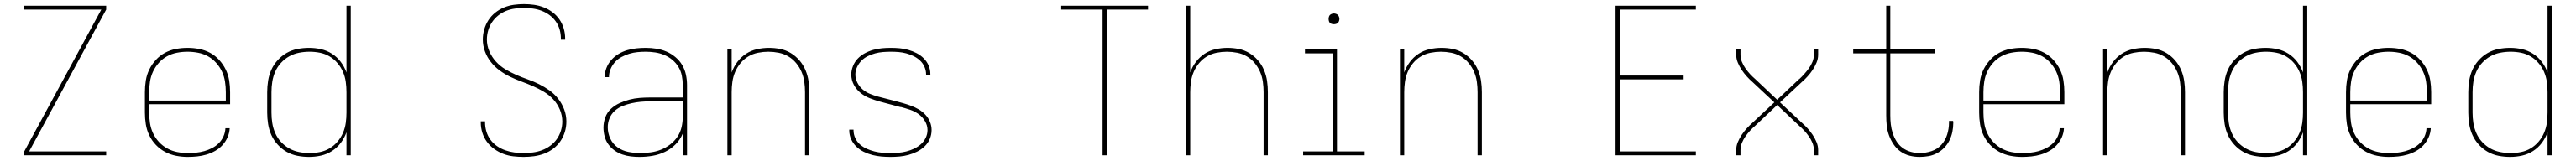

<svg xmlns="http://www.w3.org/2000/svg" viewBox="-20 -763 12640 791"><path d="M99 0V-19L477 -716H99V-735H501V-716L123 -19H501V0Z M901 8Q873 8 844.5 2.5Q816 -3 790.5 -16.5Q765 -30 745 -51Q725 -72 712.5 -98Q700 -124 695.5 -152.5Q691 -181 691 -210V-310Q691 -339 695.5 -367.5Q700 -396 712.5 -421.5Q725 -447 744.5 -468.5Q764 -490 789 -503.5Q814 -517 842.5 -522.5Q871 -528 900 -528Q929 -528 957.5 -522.5Q986 -517 1011 -503.5Q1036 -490 1055.5 -468.5Q1075 -447 1087.5 -421.5Q1100 -396 1104.5 -367.5Q1109 -339 1109 -310V-251H712V-210Q712 -184 716 -158Q720 -132 731 -108.5Q742 -85 760 -65.5Q778 -46 801 -33.5Q824 -21 849.5 -16Q875 -11 901 -11Q922 -11 942.5 -13Q963 -15 982.5 -20.5Q1002 -26 1020.5 -35.5Q1039 -45 1053.5 -59.5Q1068 -74 1076.5 -93Q1085 -112 1086 -133H1107Q1106 -110 1096.5 -88.5Q1087 -67 1071.5 -50Q1056 -33 1035.5 -21.5Q1015 -10 993 -3.5Q971 3 947.5 5.5Q924 8 901 8ZM712 -269H1088V-310Q1088 -336 1084 -362Q1080 -388 1069 -411.5Q1058 -435 1040.5 -454.5Q1023 -474 1000.5 -486.5Q978 -499 952 -504Q926 -509 900 -509Q874 -509 848 -504Q822 -499 799.5 -486.5Q777 -474 759.5 -454.5Q742 -435 731 -411.5Q720 -388 716 -362Q712 -336 712 -310Z M1496 8Q1468 8 1439.5 2.5Q1411 -3 1386.5 -17Q1362 -31 1342.5 -52.5Q1323 -74 1311.5 -99.5Q1300 -125 1295.5 -153.5Q1291 -182 1291 -210V-310Q1291 -338 1295.5 -366.5Q1300 -395 1311.5 -420.5Q1323 -446 1342.5 -467.5Q1362 -489 1386.5 -503Q1411 -517 1439.5 -522.5Q1468 -528 1496 -528Q1526 -528 1555 -521.5Q1584 -515 1609 -499Q1634 -483 1652 -459Q1670 -435 1680 -407V-735H1701V0H1680V-113Q1670 -85 1652 -61Q1634 -37 1609 -21Q1584 -5 1555 1.5Q1526 8 1496 8ZM1499 -11Q1525 -11 1550 -16Q1575 -21 1597 -34Q1619 -47 1636 -67Q1653 -87 1663 -110.5Q1673 -134 1676.5 -159Q1680 -184 1680 -210V-310Q1680 -336 1676.5 -361Q1673 -386 1663 -409.5Q1653 -433 1636 -453Q1619 -473 1597 -486Q1575 -499 1550 -504Q1525 -509 1499 -509Q1473 -509 1447.5 -504Q1422 -499 1399.5 -486.5Q1377 -474 1359 -454.5Q1341 -435 1330.5 -411Q1320 -387 1316 -361.5Q1312 -336 1312 -310V-210Q1312 -184 1316 -158.5Q1320 -133 1330.5 -109Q1341 -85 1359 -65.5Q1377 -46 1399.5 -33.5Q1422 -21 1447.5 -16Q1473 -11 1499 -11Z M2549 8Q2524 8 2498.5 5Q2473 2 2449.5 -7Q2426 -16 2405 -31Q2384 -46 2369 -66.5Q2354 -87 2346.5 -111.5Q2339 -136 2339 -161Q2339 -163 2339 -164.5Q2339 -166 2339 -167H2360Q2360 -166 2360 -164.5Q2360 -163 2360 -162Q2360 -139 2366.5 -117Q2373 -95 2386.5 -76.5Q2400 -58 2419 -45Q2438 -32 2459.5 -24.5Q2481 -17 2503.5 -14Q2526 -11 2549 -11Q2572 -11 2595 -14Q2618 -17 2639.5 -25Q2661 -33 2680 -47Q2699 -61 2712 -79.5Q2725 -98 2732 -120.5Q2739 -143 2739 -166Q2739 -196 2727 -224.5Q2715 -253 2694.5 -275Q2674 -297 2648 -312.5Q2622 -328 2594.5 -340Q2567 -352 2538.5 -362.5Q2510 -373 2483 -386Q2456 -399 2431.5 -417Q2407 -435 2388.5 -458.5Q2370 -482 2359.5 -510.5Q2349 -539 2349 -569Q2349 -594 2356 -618.5Q2363 -643 2376.5 -664Q2390 -685 2410 -701Q2430 -717 2453 -726.5Q2476 -736 2501 -739.5Q2526 -743 2551 -743Q2576 -743 2600.5 -739.5Q2625 -736 2648 -727Q2671 -718 2691 -703Q2711 -688 2725 -667.5Q2739 -647 2746 -623Q2753 -599 2753 -574Q2753 -573 2753 -571.5Q2753 -570 2753 -568H2732Q2732 -569 2732 -570.5Q2732 -572 2732 -574Q2732 -596 2726 -617.5Q2720 -639 2707.5 -657Q2695 -675 2677 -688.5Q2659 -702 2638 -710Q2617 -718 2595 -721Q2573 -724 2551 -724Q2529 -724 2506.5 -721Q2484 -718 2463 -709.5Q2442 -701 2424.5 -687Q2407 -673 2394.5 -654.5Q2382 -636 2375.5 -614Q2369 -592 2369 -569Q2369 -539 2381 -511Q2393 -483 2413.5 -460.5Q2434 -438 2460 -422.5Q2486 -407 2513.5 -395Q2541 -383 2569.5 -373Q2598 -363 2625 -349.5Q2652 -336 2676.5 -318.5Q2701 -301 2719.5 -277Q2738 -253 2748.5 -224.5Q2759 -196 2759 -166Q2759 -140 2751.5 -115Q2744 -90 2729.5 -69Q2715 -48 2694.5 -32.5Q2674 -17 2650 -8Q2626 1 2600.5 4.5Q2575 8 2549 8Z M3118 8Q3097 8 3075.5 5.5Q3054 3 3033.5 -4Q3013 -11 2995 -24Q2977 -37 2964.5 -54.5Q2952 -72 2946.5 -93.5Q2941 -115 2941 -136Q2941 -162 2950 -186.5Q2959 -211 2978 -228.5Q2997 -246 3020.5 -256.5Q3044 -267 3068.5 -273.5Q3093 -280 3119 -282Q3145 -284 3170 -284H3330V-345Q3330 -368 3325.5 -391Q3321 -414 3309 -434Q3297 -454 3279 -469Q3261 -484 3239.5 -493Q3218 -502 3195 -505.5Q3172 -509 3148 -509Q3128 -509 3107.5 -507Q3087 -505 3067.5 -499Q3048 -493 3029.5 -483Q3011 -473 2997.5 -458Q2984 -443 2976 -424Q2968 -405 2968 -384H2947Q2947 -407 2955.5 -429Q2964 -451 2979.5 -468.5Q2995 -486 3015 -498Q3035 -510 3057 -516.5Q3079 -523 3102 -525.5Q3125 -528 3148 -528Q3174 -528 3200 -524Q3226 -520 3249.5 -510Q3273 -500 3293.5 -483Q3314 -466 3327 -444Q3340 -422 3345.5 -396.5Q3351 -371 3351 -345V0H3330V-107Q3318 -77 3295 -54Q3272 -31 3243 -17Q3214 -3 3182 2.5Q3150 8 3118 8ZM3121 -11Q3147 -11 3173 -14.5Q3199 -18 3223 -27.5Q3247 -37 3268 -53Q3289 -69 3303.5 -90.5Q3318 -112 3324 -137.5Q3330 -163 3330 -189V-265H3170Q3147 -265 3124.5 -263Q3102 -261 3079.5 -256Q3057 -251 3035.5 -242.5Q3014 -234 2997 -219Q2980 -204 2971 -182.5Q2962 -161 2962 -138Q2962 -109 2974.5 -82Q2987 -55 3011 -38.5Q3035 -22 3063.5 -16.5Q3092 -11 3121 -11Z M3549 0V-520H3570V-407Q3580 -435 3598 -459Q3616 -483 3640.5 -499Q3665 -515 3694.5 -521.5Q3724 -528 3753 -528Q3781 -528 3808.5 -522.5Q3836 -517 3860 -502.5Q3884 -488 3902.5 -466.5Q3921 -445 3932 -419Q3943 -393 3947 -365.5Q3951 -338 3951 -310V0H3930V-310Q3930 -335 3926.5 -360.5Q3923 -386 3913 -409.5Q3903 -433 3886.5 -453Q3870 -473 3848 -486Q3826 -499 3800.5 -504Q3775 -509 3750 -509Q3725 -509 3699.5 -504Q3674 -499 3652 -486Q3630 -473 3613.5 -453Q3597 -433 3587 -409.5Q3577 -386 3573.5 -360.5Q3570 -335 3570 -310V0Z M4349 8Q4327 8 4304.5 6Q4282 4 4260.5 -1.5Q4239 -7 4218.5 -17Q4198 -27 4182 -42.5Q4166 -58 4156.5 -78.5Q4147 -99 4147 -122Q4147 -123 4147 -124Q4147 -125 4147 -126H4168Q4168 -125 4168 -124Q4168 -123 4168 -123Q4168 -103 4176.5 -84.5Q4185 -66 4200 -53Q4215 -40 4233 -32Q4251 -24 4270.5 -19Q4290 -14 4309.5 -12.5Q4329 -11 4349 -11Q4369 -11 4388.5 -12.5Q4408 -14 4427.5 -19Q4447 -24 4465 -32.5Q4483 -41 4498 -54Q4513 -67 4522 -85.5Q4531 -104 4531 -124Q4531 -147 4518.5 -168Q4506 -189 4487 -202.5Q4468 -216 4446 -223.5Q4424 -231 4401 -237H4400H4398Q4373 -244 4347.5 -250.5Q4322 -257 4297 -264Q4272 -271 4247.5 -280.5Q4223 -290 4202.5 -306.5Q4182 -323 4169.5 -346.5Q4157 -370 4157 -397Q4157 -418 4165.5 -439Q4174 -460 4189 -475.5Q4204 -491 4223.5 -501.5Q4243 -512 4264.5 -518Q4286 -524 4307.5 -526Q4329 -528 4351 -528Q4373 -528 4394.5 -526Q4416 -524 4437 -518Q4458 -512 4477.5 -502Q4497 -492 4512.5 -476.5Q4528 -461 4536.5 -441Q4545 -421 4545 -399Q4545 -398 4545 -397Q4545 -396 4545 -395H4524Q4524 -396 4524 -396.5Q4524 -397 4524 -398Q4524 -417 4516 -435Q4508 -453 4494 -466Q4480 -479 4462.5 -487.5Q4445 -496 4426.5 -501Q4408 -506 4389 -507.5Q4370 -509 4351 -509Q4332 -509 4312.5 -507.5Q4293 -506 4274.5 -501Q4256 -496 4238.5 -487.5Q4221 -479 4207.5 -465.5Q4194 -452 4185.5 -434Q4177 -416 4177 -397Q4177 -376 4187 -356.5Q4197 -337 4213 -323.5Q4229 -310 4248.5 -302Q4268 -294 4288 -288.5Q4308 -283 4328.5 -278Q4349 -273 4369.5 -267.5Q4390 -262 4410 -256.5Q4430 -251 4450 -243.5Q4470 -236 4488 -225.5Q4506 -215 4520.5 -199.5Q4535 -184 4543 -164.5Q4551 -145 4551 -124Q4551 -101 4542 -80Q4533 -59 4516.5 -43.5Q4500 -28 4480 -18Q4460 -8 4438 -2Q4416 4 4393.5 6Q4371 8 4349 8Z M5390 0V-716H5187V-735H5613V-716H5410V0Z M5799 0V-735H5820V-407Q5830 -435 5848 -459Q5866 -483 5890.5 -499Q5915 -515 5944.5 -521.5Q5974 -528 6003 -528Q6031 -528 6058.5 -522.5Q6086 -517 6110 -502.5Q6134 -488 6152.5 -466.5Q6171 -445 6182 -419Q6193 -393 6197 -365.5Q6201 -338 6201 -310V0H6180V-310Q6180 -335 6176.5 -360.5Q6173 -386 6163 -409.5Q6153 -433 6136.5 -453Q6120 -473 6098 -486Q6076 -499 6050.5 -504Q6025 -509 6000 -509Q5975 -509 5949.5 -504Q5924 -499 5902 -486Q5880 -473 5863.5 -453Q5847 -433 5837 -409.5Q5827 -386 5823.5 -360.5Q5820 -335 5820 -310V0Z M6374 0V-19H6519V-501H6383V-520H6540V-19H6676V0ZM6525 -644Q6520 -644 6514.5 -645.5Q6509 -647 6505.5 -650.5Q6502 -654 6500.5 -659.5Q6499 -665 6499 -670Q6499 -675 6500.5 -680.5Q6502 -686 6505.5 -689.5Q6509 -693 6514.5 -695Q6520 -697 6525 -697Q6530 -697 6535.5 -695Q6541 -693 6544.5 -689.5Q6548 -686 6550 -680.5Q6552 -675 6552 -670Q6552 -665 6550 -659.5Q6548 -654 6544.5 -650.5Q6541 -647 6535.5 -645.5Q6530 -644 6525 -644Z M6849 0V-520H6870V-407Q6880 -435 6898 -459Q6916 -483 6940.5 -499Q6965 -515 6994.5 -521.5Q7024 -528 7053 -528Q7081 -528 7108.5 -522.5Q7136 -517 7160 -502.5Q7184 -488 7202.5 -466.5Q7221 -445 7232 -419Q7243 -393 7247 -365.5Q7251 -338 7251 -310V0H7230V-310Q7230 -335 7226.5 -360.5Q7223 -386 7213 -409.5Q7203 -433 7186.5 -453Q7170 -473 7148 -486Q7126 -499 7100.5 -504Q7075 -509 7050 -509Q7025 -509 6999.5 -504Q6974 -499 6952 -486Q6930 -473 6913.5 -453Q6897 -433 6887 -409.5Q6877 -386 6873.5 -360.5Q6870 -335 6870 -310V0Z M7907 0V-735H8301V-716H7928V-392H8241V-373H7928V-19H8301V0Z M8499 0V-26Q8499 -46 8507 -65Q8515 -84 8526 -100.5Q8537 -117 8550.5 -132Q8564 -147 8579 -160L8686 -260L8579 -360Q8564 -373 8550.5 -388Q8537 -403 8526 -419.5Q8515 -436 8507 -455Q8499 -474 8499 -494V-520H8520V-494Q8520 -476 8527 -459Q8534 -442 8544.5 -427Q8555 -412 8567 -399Q8579 -386 8593 -374L8700 -273L8807 -374H8808Q8821 -386 8833 -399.5Q8845 -413 8855.5 -427.5Q8866 -442 8873 -459Q8880 -476 8880 -494V-520H8901V-494Q8901 -474 8893 -455Q8885 -436 8874 -419.5Q8863 -403 8849.5 -388Q8836 -373 8821 -360L8714 -260L8821 -160Q8836 -147 8849.5 -132Q8863 -117 8874 -100.5Q8885 -84 8893 -65Q8901 -46 8901 -26V0H8880V-26Q8880 -44 8873 -61Q8866 -78 8855.5 -93Q8845 -108 8833 -121Q8821 -134 8807 -146L8700 -247L8593 -146Q8579 -134 8567 -121Q8555 -108 8544.5 -93Q8534 -78 8527 -61Q8520 -44 8520 -26V0Z M9399 8Q9374 8 9350 2Q9326 -4 9305.5 -18.5Q9285 -33 9271 -54Q9257 -75 9248.5 -98.5Q9240 -122 9237.5 -146.5Q9235 -171 9235 -196V-501H9073V-520H9235V-735H9255V-520H9475V-501H9255V-196Q9255 -174 9257.5 -152Q9260 -130 9267 -108.5Q9274 -87 9286 -68Q9298 -49 9316 -36Q9334 -23 9355.5 -17Q9377 -11 9399 -11Q9429 -11 9457.5 -20.5Q9486 -30 9505.5 -51.5Q9525 -73 9534 -102Q9543 -131 9543 -160Q9543 -162 9543 -164Q9543 -166 9543 -169H9563Q9564 -166 9564 -163.5Q9564 -161 9564 -159Q9564 -137 9559.5 -115Q9555 -93 9545 -73Q9535 -53 9519.5 -37Q9504 -21 9484.5 -10.5Q9465 0 9443 4Q9421 8 9399 8Z M9901 8Q9873 8 9844.5 2.5Q9816 -3 9790.5 -16.5Q9765 -30 9745 -51Q9725 -72 9712.5 -98Q9700 -124 9695.5 -152.5Q9691 -181 9691 -210V-310Q9691 -339 9695.5 -367.5Q9700 -396 9712.5 -421.5Q9725 -447 9744.5 -468.5Q9764 -490 9789 -503.5Q9814 -517 9842.5 -522.5Q9871 -528 9900 -528Q9929 -528 9957.5 -522.5Q9986 -517 10011 -503.5Q10036 -490 10055.5 -468.5Q10075 -447 10087.5 -421.5Q10100 -396 10104.5 -367.5Q10109 -339 10109 -310V-251H9712V-210Q9712 -184 9716 -158Q9720 -132 9731 -108.5Q9742 -85 9760 -65.5Q9778 -46 9801 -33.5Q9824 -21 9849.5 -16Q9875 -11 9901 -11Q9922 -11 9942.5 -13Q9963 -15 9982.5 -20.5Q10002 -26 10020.5 -35.5Q10039 -45 10053.5 -59.5Q10068 -74 10076.5 -93Q10085 -112 10086 -133H10107Q10106 -110 10096.5 -88.5Q10087 -67 10071.5 -50Q10056 -33 10035.5 -21.5Q10015 -10 9993 -3.5Q9971 3 9947.5 5.5Q9924 8 9901 8ZM9712 -269H10088V-310Q10088 -336 10084 -362Q10080 -388 10069 -411.5Q10058 -435 10040.5 -454.5Q10023 -474 10000.5 -486.5Q9978 -499 9952 -504Q9926 -509 9900 -509Q9874 -509 9848 -504Q9822 -499 9799.5 -486.5Q9777 -474 9759.5 -454.5Q9742 -435 9731 -411.5Q9720 -388 9716 -362Q9712 -336 9712 -310Z M10299 0V-520H10320V-407Q10330 -435 10348 -459Q10366 -483 10390.5 -499Q10415 -515 10444.5 -521.5Q10474 -528 10503 -528Q10531 -528 10558.5 -522.5Q10586 -517 10610 -502.5Q10634 -488 10652.5 -466.5Q10671 -445 10682 -419Q10693 -393 10697 -365.5Q10701 -338 10701 -310V0H10680V-310Q10680 -335 10676.5 -360.5Q10673 -386 10663 -409.5Q10653 -433 10636.5 -453Q10620 -473 10598 -486Q10576 -499 10550.5 -504Q10525 -509 10500 -509Q10475 -509 10449.5 -504Q10424 -499 10402 -486Q10380 -473 10363.5 -453Q10347 -433 10337 -409.5Q10327 -386 10323.5 -360.5Q10320 -335 10320 -310V0Z M11096 8Q11068 8 11039.5 2.5Q11011 -3 10986.5 -17Q10962 -31 10942.5 -52.5Q10923 -74 10911.5 -99.5Q10900 -125 10895.5 -153.5Q10891 -182 10891 -210V-310Q10891 -338 10895.5 -366.5Q10900 -395 10911.5 -420.5Q10923 -446 10942.5 -467.5Q10962 -489 10986.5 -503Q11011 -517 11039.5 -522.5Q11068 -528 11096 -528Q11126 -528 11155 -521.5Q11184 -515 11209 -499Q11234 -483 11252 -459Q11270 -435 11280 -407V-735H11301V0H11280V-113Q11270 -85 11252 -61Q11234 -37 11209 -21Q11184 -5 11155 1.5Q11126 8 11096 8ZM11099 -11Q11125 -11 11150 -16Q11175 -21 11197 -34Q11219 -47 11236 -67Q11253 -87 11263 -110.5Q11273 -134 11276.5 -159Q11280 -184 11280 -210V-310Q11280 -336 11276.5 -361Q11273 -386 11263 -409.5Q11253 -433 11236 -453Q11219 -473 11197 -486Q11175 -499 11150 -504Q11125 -509 11099 -509Q11073 -509 11047.5 -504Q11022 -499 10999.5 -486.5Q10977 -474 10959 -454.5Q10941 -435 10930.5 -411Q10920 -387 10916 -361.5Q10912 -336 10912 -310V-210Q10912 -184 10916 -158.5Q10920 -133 10930.5 -109Q10941 -85 10959 -65.5Q10977 -46 10999.5 -33.5Q11022 -21 11047.5 -16Q11073 -11 11099 -11Z M11701 8Q11673 8 11644.5 2.5Q11616 -3 11590.5 -16.5Q11565 -30 11545 -51Q11525 -72 11512.5 -98Q11500 -124 11495.5 -152.5Q11491 -181 11491 -210V-310Q11491 -339 11495.5 -367.5Q11500 -396 11512.5 -421.5Q11525 -447 11544.5 -468.5Q11564 -490 11589 -503.5Q11614 -517 11642.5 -522.5Q11671 -528 11700 -528Q11729 -528 11757.5 -522.5Q11786 -517 11811 -503.5Q11836 -490 11855.5 -468.5Q11875 -447 11887.5 -421.5Q11900 -396 11904.5 -367.5Q11909 -339 11909 -310V-251H11512V-210Q11512 -184 11516 -158Q11520 -132 11531 -108.5Q11542 -85 11560 -65.5Q11578 -46 11601 -33.5Q11624 -21 11649.5 -16Q11675 -11 11701 -11Q11722 -11 11742.5 -13Q11763 -15 11782.5 -20.5Q11802 -26 11820.5 -35.5Q11839 -45 11853.5 -59.5Q11868 -74 11876.5 -93Q11885 -112 11886 -133H11907Q11906 -110 11896.5 -88.5Q11887 -67 11871.5 -50Q11856 -33 11835.5 -21.5Q11815 -10 11793 -3.5Q11771 3 11747.5 5.5Q11724 8 11701 8ZM11512 -269H11888V-310Q11888 -336 11884 -362Q11880 -388 11869 -411.5Q11858 -435 11840.5 -454.5Q11823 -474 11800.5 -486.5Q11778 -499 11752 -504Q11726 -509 11700 -509Q11674 -509 11648 -504Q11622 -499 11599.5 -486.5Q11577 -474 11559.5 -454.5Q11542 -435 11531 -411.5Q11520 -388 11516 -362Q11512 -336 11512 -310Z M12296 8Q12268 8 12239.5 2.5Q12211 -3 12186.5 -17Q12162 -31 12142.5 -52.5Q12123 -74 12111.5 -99.5Q12100 -125 12095.5 -153.5Q12091 -182 12091 -210V-310Q12091 -338 12095.5 -366.5Q12100 -395 12111.5 -420.5Q12123 -446 12142.5 -467.5Q12162 -489 12186.5 -503Q12211 -517 12239.5 -522.5Q12268 -528 12296 -528Q12326 -528 12355 -521.5Q12384 -515 12409 -499Q12434 -483 12452 -459Q12470 -435 12480 -407V-735H12501V0H12480V-113Q12470 -85 12452 -61Q12434 -37 12409 -21Q12384 -5 12355 1.5Q12326 8 12296 8ZM12299 -11Q12325 -11 12350 -16Q12375 -21 12397 -34Q12419 -47 12436 -67Q12453 -87 12463 -110.5Q12473 -134 12476.5 -159Q12480 -184 12480 -210V-310Q12480 -336 12476.5 -361Q12473 -386 12463 -409.5Q12453 -433 12436 -453Q12419 -473 12397 -486Q12375 -499 12350 -504Q12325 -509 12299 -509Q12273 -509 12247.5 -504Q12222 -499 12199.5 -486.5Q12177 -474 12159 -454.5Q12141 -435 12130.5 -411Q12120 -387 12116 -361.5Q12112 -336 12112 -310V-210Q12112 -184 12116 -158.5Q12120 -133 12130.5 -109Q12141 -85 12159 -65.5Q12177 -46 12199.5 -33.5Q12222 -21 12247.5 -16Q12273 -11 12299 -11Z"/></svg>

Font: Zed Sans Thin Extended
Style: Regular
Weight: 100
Width: 7
Designer: Belleve Invis
Foundry: Belleve Invis
Version: Version 1.0.0; ttfautohint (v1.8.4)